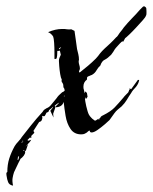

<svg xmlns="http://www.w3.org/2000/svg" viewBox="-107 -452 480 603"><path d="M-66 131Q-78 129 -81.5 120Q-85 111 -86 102Q-87 99 -87 91L-84 88Q-84 65 -78 46Q-72 27 -61 7Q-56 -1 -50 -7Q-47 -11 -44 -14Q-41 -17 -39 -21Q-24 -40 -9 -59Q6 -78 27 -101Q30 -107 36 -110L39 -112Q47 -115 52 -121Q57 -127 62 -133L71 -144Q76 -152 88 -162Q93 -164 96 -167Q96 -174 92 -178V-182Q92 -188 89 -192Q85 -196 87 -202Q84 -207 82 -219.5Q80 -232 79 -244.5Q78 -257 78 -261Q78 -266 80 -271Q82 -276 84 -280L81 -293Q77 -292 76 -292H73Q73 -288 72.5 -278.5Q72 -269 69 -267H64Q64 -274 64 -288.5Q64 -303 63 -317.5Q62 -332 60 -337Q55 -346 44 -351Q67 -361 88 -361Q92 -361 95.5 -361Q99 -361 103 -360Q110 -359 117 -360L127 -355L131 -327Q132 -320 133 -312.5Q134 -305 135 -298Q137 -290 139 -281.5Q141 -273 141 -264V-263Q140 -262 140 -261Q140 -257 140.5 -254Q141 -251 142 -248Q143 -245 143.5 -242Q144 -239 144 -235Q143 -234 141 -227L143 -224Q157 -235 169.5 -245.5Q182 -256 194 -268Q198 -272 201 -276Q204 -280 207 -284Q210 -288 213.5 -291.5Q217 -295 221 -299Q231 -308 240 -316.5Q249 -325 258 -335Q261 -336 269 -349Q271 -351 273 -354Q275 -357 277 -359L282 -366Q288 -373 294 -380Q300 -387 307 -394Q314 -401 320 -407.5Q326 -414 332 -421L342 -431L344 -432H347Q352 -429 352.5 -425.5Q353 -422 353 -417V-410Q353 -404 351 -402Q350 -398 341 -388Q332 -378 320.5 -365.5Q309 -353 299 -343.5Q289 -334 286 -332L280 -321Q279 -321 278 -322H277Q276 -322 270 -316Q264 -310 259 -304Q254 -298 254 -298Q251 -293 248.5 -289Q246 -285 242 -280Q231 -269 223 -265Q213 -261 208 -246Q201 -240 196 -231Q191 -222 182 -217Q181 -216 179 -216Q178 -215 177 -215Q176 -215 175 -214L172 -213Q167 -211 166.5 -209Q166 -207 166 -202Q155 -194 155 -180Q155 -173 156 -172L159 -159L161 -165L166 -160L168 -148L163 -141Q160 -146 160 -148Q160 -144 160 -140.5Q160 -137 161 -133L164 -118Q165 -114 166 -110.5Q167 -107 168 -103Q170 -96 172.5 -91.5Q175 -87 180 -82L183 -79L191 -73H192L196 -75Q198 -77 201 -78Q201 -78 201.5 -78.5Q202 -79 203 -79V-75L205 -77L204 -80H206V-79Q206 -80 206.5 -80.5Q207 -81 207 -81L209 -84Q210 -86 211 -86.5Q212 -87 213 -88Q213 -88 217 -90Q241 -102 253 -114.5Q265 -127 281 -146Q282 -148 290 -156Q297 -162 297 -165L298 -167Q298 -170 300 -170V-175L304 -172H305L326 -201H330V-200Q328 -189 320 -179Q315 -174 311 -169Q307 -164 305 -160Q298 -150 291 -138Q288 -133 284 -128Q280 -123 275 -118Q269 -113 263 -108Q257 -103 252 -96L237 -75Q233 -71 222 -61.5Q211 -52 199.5 -44Q188 -36 181 -36Q175 -36 175 -41V-42Q172 -42 168 -38L166 -36Q163 -34 159 -32Q155 -30 148 -30Q126 -30 114.5 -47Q103 -64 99 -88Q95 -112 93 -132Q88 -115 66 -115V-112L60 -95L61 -83L51 -104L58 -113V-112L60 -117Q57 -114 54 -111.5Q51 -109 47 -106Q46 -99 40 -99Q38 -97 36 -92Q34 -87 31 -87Q28 -87 27 -88H25Q26 -87 26 -82Q26 -79 24 -74.5Q22 -70 16 -69L-2 -41L1 -35L-10 -24L-8 -23L-9 -19L-13 -20L-21 -12L-18 -10L-9 -13Q-11 -9 -14.5 -5Q-18 -1 -23 4Q-24 5 -25 6.5Q-26 8 -27 9L-19 1L-26 22L-30 21L-28 24V26Q-28 31 -32.5 37Q-37 43 -44 48H-43Q-46 54 -49 59.5Q-52 65 -54 70L-63 89Q-66 98 -67.5 107.5Q-69 117 -66 131ZM81 -297Q82 -298 82 -300Q82 -301 83 -302L84 -301L85 -304L78 -300ZM96 -148V-150L95 -152L93 -150H95ZM66 -116 72 -122Q78 -128 79 -130Q75 -128 71.5 -125.5Q68 -123 65 -120ZM-40 -4 -36 -5 -37 -6 -36 -9 -34 -8 -35 -11ZM-34 22 -30 20 -33 19Q-34 20 -34 22ZM-52 50 -49 49 -47 38Q-50 39 -51 43Q-51 47 -52 49Z"/></svg>

Font: Water Brush
Style: Regular
Weight: 400
Designer: Robert E. Leuschke
Foundry: Robert E. Leuschke
Version: Version 1.010; ttfautohint (v1.8.4.7-5d5b)